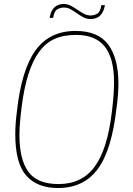

<svg xmlns="http://www.w3.org/2000/svg" viewBox="-20 -942 670 968"><path d="M509 -846ZM437 -846Q417 -846 400 -855Q383 -864 367 -875.5Q351 -887 335.5 -895.5Q320 -904 302 -904Q285 -904 269 -895Q253 -886 248 -852H230Q242 -922 302 -922Q320 -922 337 -913Q354 -904 370 -893Q386 -882 402.5 -873Q419 -864 437 -864Q454 -864 470 -873Q486 -882 491 -916H509Q497 -846 437 -846ZM275 -14Q393 -14 457.5 -102Q522 -190 544 -378Q555 -467 555 -526Q555 -649 508 -707.5Q461 -766 364 -766Q299 -766 254.5 -745.5Q210 -725 179 -683Q113 -595 89 -402Q78 -316 78 -260Q78 -138 123 -76Q168 -14 275 -14ZM272 6Q168 6 112.5 -56.5Q57 -119 57 -266Q57 -317 65 -378Q88 -590 159 -688Q230 -786 361 -786Q475 -786 526 -717Q577 -648 577 -520Q577 -467 568 -402Q544 -186 473 -90Q402 6 272 6Z"/></svg>

Font: Tanohe Sans Thin
Style: Italic
Weight: 100
Designer: Village Type and Design LLC & Cristiano Sobral
Foundry: Cooper Hewitt Smithsonian Design Museum
Version: Version 1.00;September 29, 2021;FontCreator 13.0.0.2655 64-b